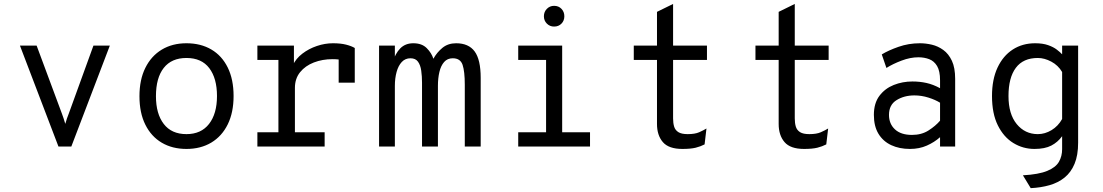

<svg xmlns="http://www.w3.org/2000/svg" viewBox="-20 -742 5584 972"><path d="M276 0 81 -511H165.5L293.5 -166.5Q297.5 -155 302 -142.5Q306.5 -130 310.5 -115Q314.5 -130 319 -142.5Q323.5 -155 328 -166.5L453 -511H536L341 0Z M924 12Q852.5 12 799 -19.5Q745.5 -51 715.8 -110.8Q686 -170.5 686 -255Q686 -338.5 715.8 -398.5Q745.5 -458.5 799 -490.8Q852.5 -523 924 -523Q996 -523 1049.8 -491.5Q1103.5 -460 1133 -400Q1162.5 -340 1162.5 -256Q1162.5 -172.5 1133 -112.5Q1103.5 -52.5 1049.8 -20.2Q996 12 924 12ZM924 -63Q998 -63 1038.2 -114.5Q1078.5 -166 1078.5 -256Q1078.5 -345.5 1039.5 -397Q1000.5 -448.5 924 -448.5Q848.5 -448.5 809 -398.2Q769.5 -348 769.5 -255Q769.5 -166 809 -114.5Q848.5 -63 924 -63Z M1283 0V-72.5H1389.5V-438.5H1283V-511H1468V-396.5L1462 -411Q1478 -445.5 1510.8 -470.5Q1543.5 -495.5 1584.2 -509.2Q1625 -523 1665.5 -523Q1704.5 -523 1732 -516Q1759.5 -509 1776 -499V-323.5H1694.5V-475L1719.5 -436Q1707 -439.5 1692.8 -441Q1678.5 -442.5 1663 -442.5Q1612.5 -442.5 1569 -425.8Q1525.5 -409 1499.2 -376.5Q1473 -344 1473 -297V-72.5H1623.5V0Z M1899 0V-511H1979V-416.5L1967 -424.5Q1981 -471.5 2006.5 -497.2Q2032 -523 2072.5 -523Q2116 -523 2140.5 -498.2Q2165 -473.5 2174 -444.5Q2191.5 -476.5 2219.8 -499.8Q2248 -523 2289 -523Q2352.5 -523 2383 -481.5Q2413.5 -440 2413.5 -348V0H2333V-313Q2333 -380.5 2321.8 -413.8Q2310.5 -447 2272 -447Q2245 -447 2228.5 -428.2Q2212 -409.5 2204.5 -377.8Q2197 -346 2197 -307.5V0H2116.5V-323.5Q2116.5 -356 2112.5 -384.2Q2108.5 -412.5 2096 -429.8Q2083.5 -447 2058 -447Q2031.5 -447 2014 -428.2Q1996.5 -409.5 1987.8 -377.8Q1979 -346 1979 -307.5V0Z M2744.5 -15V-511H2826V-15ZM2603.5 0V-72.5H2967V0ZM2603.5 -438.5V-511H2789.5V-438.5ZM2785 -607.5Q2763.5 -607.5 2748.5 -622.5Q2733.5 -637.5 2733.5 -659.5Q2733.5 -682 2748.5 -697.2Q2763.5 -712.5 2785 -712.5Q2808 -712.5 2822.5 -697.2Q2837 -682 2837 -659.5Q2837 -637.5 2822.5 -622.5Q2808 -607.5 2785 -607.5Z M3434.5 12Q3365.5 12 3335.8 -22.5Q3306 -57 3306 -114.5V-438.5H3188.5V-511H3306V-682L3387.5 -722V-511H3559V-438.5H3387.5V-142.5Q3387.5 -119 3392.8 -101.2Q3398 -83.5 3414 -73.2Q3430 -63 3461.5 -63Q3498 -63 3519.5 -72.5Q3541 -82 3556.5 -91.5L3547 -11Q3527 -0.5 3501.8 5.8Q3476.5 12 3434.5 12Z M4050.5 12Q3981.5 12 3951.8 -22.5Q3922 -57 3922 -114.5V-438.5H3804.5V-511H3922V-682L4003.5 -722V-511H4175V-438.5H4003.5V-142.5Q4003.5 -119 4008.8 -101.2Q4014 -83.5 4030 -73.2Q4046 -63 4077.5 -63Q4114 -63 4135.5 -72.5Q4157 -82 4172.5 -91.5L4163 -11Q4143 -0.5 4117.8 5.8Q4092.5 12 4050.5 12Z M4586.5 12Q4533 12 4491.8 -7.2Q4450.5 -26.5 4427.2 -64.8Q4404 -103 4404 -160.5Q4404 -219.5 4432 -256.8Q4460 -294 4504.5 -311.8Q4549 -329.5 4599 -329.5Q4636.5 -329.5 4670.2 -322Q4704 -314.5 4739 -295.5V-335.5Q4739 -382.5 4724 -407.8Q4709 -433 4684 -442.5Q4659 -452 4629.5 -452Q4588.5 -452 4544.2 -435.2Q4500 -418.5 4467.5 -398L4444 -466.5Q4477.5 -487 4528.8 -505Q4580 -523 4637.5 -523Q4666.5 -523 4697.5 -515.8Q4728.5 -508.5 4755.5 -489Q4782.5 -469.5 4799 -434.2Q4815.5 -399 4815.5 -342.5V0H4739V-47.5Q4710.5 -22 4672.2 -5Q4634 12 4586.5 12ZM4597 -59Q4645.5 -59 4681 -81.8Q4716.5 -104.5 4739 -131V-222Q4715 -237 4680 -248Q4645 -259 4609 -259Q4557.5 -259 4519 -235.2Q4480.5 -211.5 4480.5 -160.5Q4480.5 -115 4510.8 -87Q4541 -59 4597 -59Z M5198 210.5 5158.5 145.5Q5238.5 141 5281.5 123.2Q5324.5 105.5 5340.8 77.2Q5357 49 5357 13.5V-52.5Q5335 -22 5302.2 -5Q5269.5 12 5217 12Q5159 12 5110 -18Q5061 -48 5031.5 -107.5Q5002 -167 5002 -256Q5002 -340 5030 -399.8Q5058 -459.5 5107 -491.2Q5156 -523 5220.5 -523Q5259 -523 5286 -513.5Q5313 -504 5330.2 -490.8Q5347.5 -477.5 5357 -467V-511H5438V-19.5Q5438 44 5420 87.2Q5402 130.5 5369.5 156.8Q5337 183 5293.2 195.5Q5249.5 208 5198 210.5ZM5234 -63Q5270 -63 5303.5 -83.2Q5337 -103.5 5357 -139.5V-377.5Q5337 -411.5 5302.2 -430Q5267.5 -448.5 5234 -448.5Q5160 -448.5 5122.8 -398.8Q5085.5 -349 5085.5 -256Q5085.5 -164.5 5127.2 -113.8Q5169 -63 5234 -63Z"/></svg>

Font: Overpass Mono Light
Style: Regular
Weight: 400
Monospace: yes
Version: Version 4.000